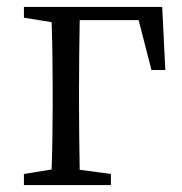

<svg xmlns="http://www.w3.org/2000/svg" viewBox="-20 -534 524 554"><path d="M380 -476 417 -332H457L448 -514H49V-483L129 -470C131 -415 132 -338 132 -283V-228C132 -176 131 -100 129 -45L49 -32V0H300V-32L210 -44C209 -100 208 -176 208 -228V-283C208 -340 209 -420 210 -476Z"/></svg>

Font: Shippori Mincho
Style: Regular
Weight: 400
Designer: Bonji Tadano  Ryoko NISHIZUKA  (kana & ideographs); Frank Grießhammer (Latin, Greek & Cyrillic); Wenlong ZHANG  (bopomof
Foundry: Adobe Systems Incorporated
Version: Version 1.003;PS 1.001;hotconv 16.6.54;makeotf.lib2.5.65590